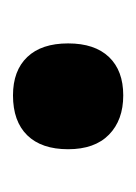

<svg xmlns="http://www.w3.org/2000/svg" viewBox="24 -504 214 303"><g transform="rotate(-90 131.5 -352.0)"><path d="M48 -352Q48 -394 70 -416.5Q92 -439 133 -439Q172 -439 193.5 -416.5Q215 -394 215 -352Q215 -310 193.5 -287.5Q172 -265 133 -265Q94 -265 71 -287.5Q48 -310 48 -352Z"/></g></svg>

Font: Noto Sans Lao ExtraCondensed ExtraBold
Style: Regular
Weight: 800
Width: 2
Designer: Monotype Design Team
Foundry: Monotype Imaging Inc.
Version: Version 2.003; ttfautohint (v1.8.4.7-5d5b)